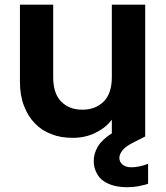

<svg xmlns="http://www.w3.org/2000/svg" viewBox="-20 -574 701 809"><path d="M544.9 24.9Q509.3 42.5 497.1 58.1Q482.9 76.2 482.9 90.8Q482.9 108.9 497.1 120.1Q510.7 130.9 533.2 130.9Q565.4 130.9 604 116.2V200.2Q589.4 205.6 562 210.9Q542 214.8 515.1 214.8Q488.3 214.8 462.9 209Q438 203.1 418 189.9Q397.5 176.3 387.2 154.8Q375 132.8 375 104Q375 72.8 392.1 43.9Q410.2 13.7 451.2 -12.2V-69.8Q425.8 -35.6 381.8 -14.2Q339.4 6.8 286.1 6.8Q234.4 6.8 196.8 -8.8Q156.2 -23.4 127 -54.2Q98.6 -82.5 81.1 -127.9Q64 -171.9 64 -229V-554.2H204.1V-249Q204.1 -181.2 236.8 -147Q270.5 -111.8 327.1 -111.8Q382.8 -111.8 418 -147Q451.2 -181.6 451.2 -249V-554.2H591.8V1Z"/></svg>

Font: PoppinsZ SemiBold
Style: Regular
Weight: 600
Designer: Ninad Kale (Devanagari), Jonny Pinhorn (Latin)
Foundry: Indian Type Foundry
Version: Version 3.002;FEAKit 1.0